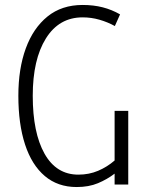

<svg xmlns="http://www.w3.org/2000/svg" viewBox="-20 -744 597 774"><path d="M289 10Q213 10 160.5 -34.5Q108 -79 81 -161.5Q54 -244 54 -358Q54 -467 84 -549Q114 -631 171.5 -677.5Q229 -724 313 -724Q357 -724 394 -714.5Q431 -705 464 -686L443 -639Q414 -655 381 -664.5Q348 -674 313 -674Q218 -674 165 -589Q112 -504 112 -358Q112 -209 159.5 -124.5Q207 -40 296 -40Q339 -40 375.5 -55.5Q412 -71 442 -97V-297H497V0H442V-44Q412 -21 375 -5.5Q338 10 289 10Z"/></svg>

Font: Noto Sans Georgian Condensed Light
Style: Regular
Weight: 300
Width: 3
Designer: Monotype Design Team, Akaki Razmadze
Foundry: Google LLC
Version: Version 2.005; ttfautohint (v1.8.4.7-5d5b)